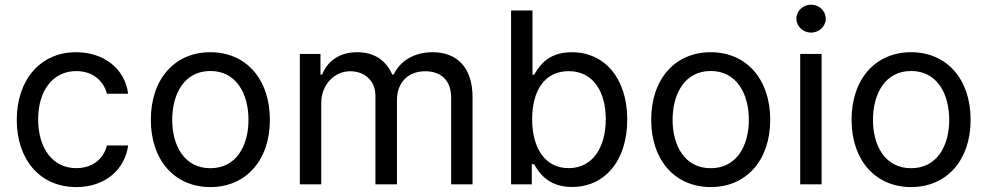

<svg xmlns="http://www.w3.org/2000/svg" viewBox="-20 -771 4129 803"><path d="M299 11.4C421.9 11.4 502.5 -63.6 516 -162.6H427.2C412.3 -103 363.3 -67.8 299 -67.8C202.1 -67.8 139.6 -148.1 139.6 -272.7C139.6 -394.5 203.5 -473.7 299 -473.7C371.4 -473.7 414.8 -429 427.2 -378.9H516C502.5 -483.3 415.1 -552.6 297.6 -552.6C148.4 -552.6 50.1 -436.1 50.1 -269.9C50.1 -106.5 144.5 11.4 299 11.4Z M859.7 11.4C1008.9 11.4 1108.7 -100.9 1108.7 -269.9C1108.7 -440.3 1008.9 -552.6 859.7 -552.6C710.6 -552.6 610.8 -440.3 610.8 -269.9C610.8 -100.9 710.6 11.4 859.7 11.4ZM700.3 -269.9C700.3 -378.2 750.7 -474.1 859.7 -474.1C968.8 -474.1 1019.2 -378.2 1019.2 -269.9C1019.2 -161.9 968.8 -67.5 859.7 -67.5C750.7 -67.5 700.3 -161.9 700.3 -269.9Z M1234 0H1323.5V-339.8C1323.5 -418 1380 -473 1444.2 -473C1506.7 -473 1550.1 -432.2 1550.1 -370.7V0H1640.3V-353.3C1640.3 -422.6 1683.6 -473 1758.5 -473C1817.1 -473 1866.8 -441.8 1866.8 -362.6V0H1956.3V-365.1C1956.3 -492.5 1887.4 -552.6 1789.8 -552.6C1711.3 -552.6 1653.8 -516.3 1626.4 -459.2H1620.7C1594.5 -518.1 1546.2 -552.6 1474.1 -552.6C1403.1 -552.6 1350.1 -518.1 1327.4 -459.2H1320.3V-545.5H1234Z M2117.5 0H2204.2V-84.2H2213.8C2232.6 -52.9 2268.8 11 2372.5 11C2508.2 11 2603.3 -97.3 2603.3 -271.3C2603.3 -444.6 2507.8 -552.6 2371.4 -552.6C2266 -552.6 2232.6 -488.3 2213.8 -458.5H2207V-727.3H2117.5ZM2205.6 -272.7C2205.6 -392.8 2258.5 -473.4 2358.3 -473.4C2462 -473.4 2513.5 -386 2513.5 -272.7C2513.5 -158 2460.9 -67.8 2358.3 -67.8C2259.6 -67.8 2205.6 -151.3 2205.6 -272.7Z M2952.4 11.4C3101.6 11.4 3201.3 -100.9 3201.3 -269.9C3201.3 -440.3 3101.6 -552.6 2952.4 -552.6C2803.3 -552.6 2703.5 -440.3 2703.5 -269.9C2703.5 -100.9 2803.3 11.4 2952.4 11.4ZM2793 -269.9C2793 -378.2 2843.4 -474.1 2952.4 -474.1C3061.4 -474.1 3111.9 -378.2 3111.9 -269.9C3111.9 -161.9 3061.4 -67.5 2952.4 -67.5C2843.4 -67.5 2793 -161.9 2793 -269.9Z M3326.7 0H3416.2V-545.5H3326.7ZM3310.7 -693.2C3310.7 -660.9 3338.4 -634.6 3372.2 -634.6C3405.9 -634.6 3433.6 -660.9 3433.6 -693.2C3433.6 -725.1 3405.9 -751.4 3372.2 -751.4C3338.4 -751.4 3310.7 -725.1 3310.7 -693.2Z M3790.5 11.4C3939.6 11.4 4039.4 -100.9 4039.4 -269.9C4039.4 -440.3 3939.6 -552.6 3790.5 -552.6C3641.3 -552.6 3541.5 -440.3 3541.5 -269.9C3541.5 -100.9 3641.3 11.4 3790.5 11.4ZM3631 -269.9C3631 -378.2 3681.5 -474.1 3790.5 -474.1C3899.5 -474.1 3949.9 -378.2 3949.9 -269.9C3949.9 -161.9 3899.5 -67.5 3790.5 -67.5C3681.5 -67.5 3631 -161.9 3631 -269.9Z"/></svg>

Font: Margiela Sans Text
Style: Regular
Weight: 400
Designer: Stefan Endress, Andreas Faust
Version: Version 1.100;FEAKit 1.0